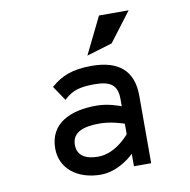

<svg xmlns="http://www.w3.org/2000/svg" viewBox="-77 -748 825 835"><g transform="rotate(-10 335.0 -330.5)"><path d="M447 -543 545 -672H414L334 -509ZM163 -401 207 -336 211 -340C246 -372 281 -381 343 -381C414 -381 443 -359 443 -298V-266C428 -272 383 -288 334 -288C219 -288 126 -246 126 -135C126 -46 200 11 302 11C372 11 428 -34 450 -55V0H526V-298C526 -409 463 -462 343 -462C257 -462 209 -440 167 -404ZM213 -136C213 -193 266 -209 334 -209C382 -209 429 -194 443 -189V-143C435 -133 378 -68 305 -68C248 -68 213 -89 213 -136Z"/></g></svg>

Font: Charger Monospace
Style: Regular
Weight: 400
Designer: Jasper
Foundry: Cannot Into Space Fonts
Version: Version 0.980